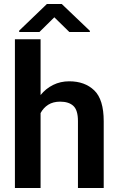

<svg xmlns="http://www.w3.org/2000/svg" viewBox="-20 -948 598 968"><path d="M184.6 -750V-468.8Q210.9 -501.5 247.8 -519.8Q284.7 -538.1 329.1 -538.1Q407.7 -538.1 455.3 -492.2Q502.9 -446.3 502.9 -336.9V0H373V-337.9Q373 -392.6 349.9 -414.1Q326.7 -435.5 283.2 -435.5Q247.6 -435.5 223.1 -419.9Q198.7 -404.3 184.6 -377.9V0H55.2V-750ZM291.5 -927.7 433.1 -792.5V-786.6H329.6L253.9 -860.8L178.7 -786.6H76.7V-793.5L216.3 -927.7Z"/></svg>

Font: Vazirmatn RD SemiBold
Style: Regular
Weight: 600
Designer: Saber Rastikerdar
Foundry: Saber Rastikerdar
Version: Version 32.102